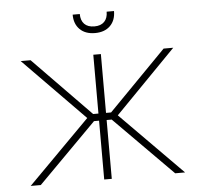

<svg xmlns="http://www.w3.org/2000/svg" viewBox="-51 -760 853 813"><g transform="rotate(-5 375.5 -353.5)"><path d="M310.5 -265.6 50.8 -530.3H92.8L336.9 -280.3H359.4V-530.3H391.6V-280.3H413.1L658.2 -530.3H699.2L440.4 -265.6L703.1 0H661.1L413.1 -250H391.6V0H359.4V-250H337.9L89.8 0H46.9ZM375 -621.1Q334 -621.1 310.5 -644.3Q287.1 -667.5 287.1 -707H317.4Q317.4 -679.7 332 -664.6Q346.7 -649.4 375 -649.4Q402.3 -649.4 417 -664.6Q431.6 -679.7 431.6 -707H462.9Q462.9 -667.5 439.5 -644.3Q416 -621.1 375 -621.1Z"/></g></svg>

Font: Pretendard GOV Thin
Style: Regular
Weight: 100
Designer: Base glyphs from Inter by Rasmus Andersson; Hangeul glyphs from Noto Sans CJK(Source Han Sans) by Jang Soo-young and Kan
Foundry: Kil Hyung-jin
Version: Version 1.309